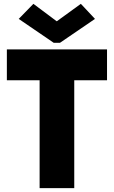

<svg xmlns="http://www.w3.org/2000/svg" viewBox="-20 -976 591 996"><path d="M185.5 0V-584H365.2V0ZM15.6 -559.6V-719.7H535.2V-559.6ZM153.3 -956.1 273.4 -866.2H275.4L399.4 -956.1L472.7 -877.9L291 -753.9H258.8L77.1 -877.9Z"/></svg>

Font: Reddit Sans Black
Style: Regular
Weight: 900
Version: Version 1.014